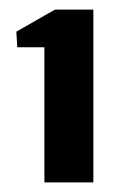

<svg xmlns="http://www.w3.org/2000/svg" viewBox="-20 -821 256 400"><path d="M72.5 -441V-722.5H16L14 -755L94.5 -801H174.5V-441Z"/></svg>

Font: Big Shoulders Stencil Text ExtraBold
Style: Regular
Weight: 800
Designer: Patric King
Foundry: XO Type Co
Version: Version 1.000